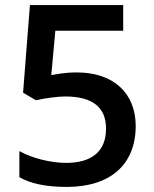

<svg xmlns="http://www.w3.org/2000/svg" viewBox="-20 -734 611 764"><path d="M286.1 -445.8C238.8 -445.8 207 -439 184.1 -435.1L200.2 -611.8H470.2V-713.9H99.1L71.8 -365.2L123 -335C156.7 -342.8 208 -350.1 238.8 -350.1C347.7 -350.1 401.9 -307.6 401.9 -222.2C401.9 -132.8 346.7 -85.9 243.2 -85.9C184.6 -85.9 109.9 -103 57.1 -132.8V-28.8C102.5 -2.9 165.5 9.8 245.1 9.8C420.9 9.8 520 -80.6 520 -232.9C520 -364.3 430.2 -445.8 286.1 -445.8Z"/></svg>

Font: Open Sans 600
Style: Regular
Weight: 600
Foundry: Ascender Corporation
Version: Version 1.100;PS 001.100;hotconv 1.0.88;makeotf.lib2.5.64775